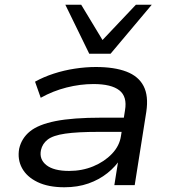

<svg xmlns="http://www.w3.org/2000/svg" viewBox="-20 -782 728 811"><path d="M252 9Q184 9 138.5 -13Q93 -35 73 -72Q53 -109 61 -154Q71 -198 106.5 -227Q142 -256 214.5 -270.5Q287 -285 409 -285H521L512 -225H397Q307 -225 255.5 -217.5Q204 -210 181.5 -192.5Q159 -175 153 -148Q145 -109 176 -84.5Q207 -60 272 -60Q327 -60 374 -79.5Q421 -99 453 -132.5Q485 -166 491 -208L508 -316Q518 -374 484 -400.5Q450 -427 375 -427Q319 -427 261.5 -412.5Q204 -398 152 -369L128 -437Q164 -457 207 -471Q250 -485 296 -492Q342 -499 385 -499Q463 -499 514 -479.5Q565 -460 586.5 -418.5Q608 -377 598 -310L549 0H463L481 -113L491 -114Q469 -79 434 -51Q399 -23 353.5 -7Q308 9 252 9ZM357 -555 256 -762H323L413 -613L554 -762H621L447 -555Z"/></svg>

Font: Nunito Sans 10pt Expanded
Style: Italic
Weight: 400
Width: 7
Italic angle: -9°
Designer: Vernon Adams
Foundry: Vernon Adams
Version: Version 3.101;gftools[0.9.27]